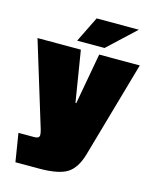

<svg xmlns="http://www.w3.org/2000/svg" viewBox="-117 -725 753 941"><g transform="rotate(15 259.5 -255.0)"><path d="M266 -220Q312 -473 313 -479H519L380 8Q359 82 315.5 109.5Q272 137 173 137H53L30 -6H110Q136 -6 136 -23Q136 -34 131 -51L0 -479H220L262 -220ZM469 -647 330 -517H191L255 -647Z"/></g></svg>

Font: Passion One
Style: Bold
Weight: 700
Designer: Alejandro Lo Celso
Foundry: Fontstage
Version: Version 1.002